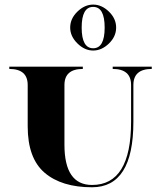

<svg xmlns="http://www.w3.org/2000/svg" viewBox="-20 -791 680 816"><path d="M278.3 -673.8Q278.3 -711.9 309.1 -741.7Q339.8 -771.5 376 -771.5Q412.1 -771.5 442.9 -741.7Q473.6 -711.9 473.6 -673.8Q473.6 -635.7 442.9 -606Q412.1 -576.2 376 -576.2Q339.8 -576.2 309.1 -606.4Q278.3 -636.7 278.3 -673.8ZM424.8 -673.8Q424.8 -761.7 376 -761.7Q327.1 -761.7 327.1 -673.8Q327.1 -585.9 376 -585.9Q424.8 -585.9 424.8 -673.8ZM546.9 -273.4Q546.9 4.9 371.1 4.9Q242.2 4.9 169.9 -56.6Q97.7 -118.2 97.7 -253.9V-429.7Q97.7 -498 19.5 -498V-507.8H332V-498Q253.9 -498 253.9 -429.7V-175.8Q253.9 -4.9 371.1 -4.9Q537.1 -4.9 537.1 -273.4V-429.7Q537.1 -498 459 -498V-507.8H625V-498Q546.9 -498 546.9 -429.7Z"/></svg>

Font: spinweradC
Style: Bold
Weight: 700
Width: 7
Version: Version 0.3